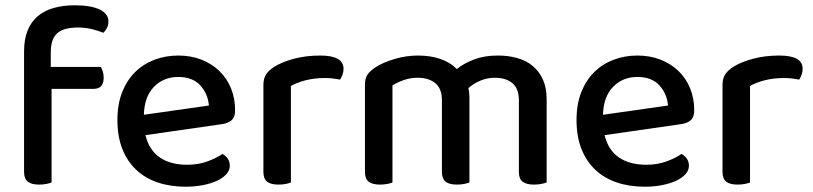

<svg xmlns="http://www.w3.org/2000/svg" viewBox="-20 -692 3073 726"><path d="M172 -439H361Q365 -433 368.5 -422.5Q372 -412 372 -398Q372 -356 334 -356H175V-2Q168 1 155.5 3.5Q143 6 128 6Q99 6 85 -5Q71 -16 71 -42V-498Q71 -544 84.5 -577Q98 -610 123 -631Q148 -652 183.5 -662Q219 -672 262 -672Q324 -672 357 -656Q390 -640 390 -611Q390 -597 384.5 -586.5Q379 -576 371 -568Q352 -576 327 -582Q302 -588 276 -588Q220 -588 196 -566Q172 -544 172 -494Z M530 -181Q544 -124 584.5 -96.5Q625 -69 688 -69Q730 -69 765 -82Q800 -95 821 -110Q849 -94 849 -65Q849 -48 836 -33.5Q823 -19 800.5 -8.5Q778 2 747.5 8Q717 14 682 14Q624 14 576.5 -2Q529 -18 495 -50Q461 -82 442.5 -129Q424 -176 424 -238Q424 -298 442 -343.5Q460 -389 491 -419.5Q522 -450 564 -466Q606 -482 654 -482Q702 -482 741.5 -466.5Q781 -451 809.5 -423.5Q838 -396 853.5 -358Q869 -320 869 -275Q869 -250 857 -238.5Q845 -227 822 -223ZM654 -401Q599 -401 562.5 -364Q526 -327 524 -258L770 -293Q766 -338 737 -369.5Q708 -401 654 -401Z M1080 -2Q1073 1 1060.5 3.5Q1048 6 1033 6Q1004 6 990 -5Q976 -16 976 -42V-370Q976 -395 986 -410.5Q996 -426 1018 -440Q1047 -458 1092 -470Q1137 -482 1191 -482Q1279 -482 1279 -432Q1279 -420 1275 -409.5Q1271 -399 1266 -391Q1256 -393 1241 -395Q1226 -397 1209 -397Q1169 -397 1136 -388.5Q1103 -380 1080 -367Z M1942 -313Q1942 -357 1917.5 -377.5Q1893 -398 1851 -398Q1823 -398 1797.5 -387.5Q1772 -377 1751 -359Q1753 -351 1754 -342Q1755 -333 1755 -324V-2Q1748 1 1735 3.5Q1722 6 1708 6Q1679 6 1665 -5Q1651 -16 1651 -42V-313Q1651 -357 1626 -377.5Q1601 -398 1559 -398Q1531 -398 1506 -389Q1481 -380 1464 -369V-2Q1457 1 1444.5 3.5Q1432 6 1417 6Q1388 6 1374 -5Q1360 -16 1360 -42V-372Q1360 -395 1369 -409Q1378 -423 1399 -437Q1428 -456 1472 -469Q1516 -482 1561 -482Q1608 -482 1645.5 -469Q1683 -456 1707 -431Q1735 -453 1773.5 -467.5Q1812 -482 1863 -482Q1902 -482 1936 -472.5Q1970 -463 1994.5 -442.5Q2019 -422 2033 -391Q2047 -360 2047 -317V-2Q2039 1 2026.5 3.5Q2014 6 1999 6Q1970 6 1956 -5Q1942 -16 1942 -42V-313Z M2266 -181Q2280 -124 2320.5 -96.5Q2361 -69 2424 -69Q2466 -69 2501 -82Q2536 -95 2557 -110Q2585 -94 2585 -65Q2585 -48 2572 -33.5Q2559 -19 2536.5 -8.5Q2514 2 2483.5 8Q2453 14 2418 14Q2360 14 2312.5 -2Q2265 -18 2231 -50Q2197 -82 2178.5 -129Q2160 -176 2160 -238Q2160 -298 2178 -343.5Q2196 -389 2227 -419.5Q2258 -450 2300 -466Q2342 -482 2390 -482Q2438 -482 2477.5 -466.5Q2517 -451 2545.5 -423.5Q2574 -396 2589.5 -358Q2605 -320 2605 -275Q2605 -250 2593 -238.5Q2581 -227 2558 -223ZM2390 -401Q2335 -401 2298.5 -364Q2262 -327 2260 -258L2506 -293Q2502 -338 2473 -369.5Q2444 -401 2390 -401Z M2816 -2Q2809 1 2796.5 3.5Q2784 6 2769 6Q2740 6 2726 -5Q2712 -16 2712 -42V-370Q2712 -395 2722 -410.5Q2732 -426 2754 -440Q2783 -458 2828 -470Q2873 -482 2927 -482Q3015 -482 3015 -432Q3015 -420 3011 -409.5Q3007 -399 3002 -391Q2992 -393 2977 -395Q2962 -397 2945 -397Q2905 -397 2872 -388.5Q2839 -380 2816 -367Z"/></svg>

Font: Baloo Da 2 Medium
Style: Regular
Weight: 500
Designer: Noopur Datye, Sulekha Rajkumar and Ek Type
Foundry: Ek Type
Version: Version 1.640;hotconv 1.0.111;makeotfexe 2.5.65597; ttfautoh